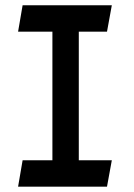

<svg xmlns="http://www.w3.org/2000/svg" viewBox="-20 -701 503 721"><path d="M381.8 -582 399.9 -681.2H64.9L47.9 -582H176.8V-99.1H64.9L47.9 0H381.8L399.9 -99.1H275.9V-582Z"/></svg>

Font: Comic Neue Angular
Style: Bold
Weight: 700
Designer: Craig Rozynski
Foundry: Craig Rozynski
Version: Version 2.003